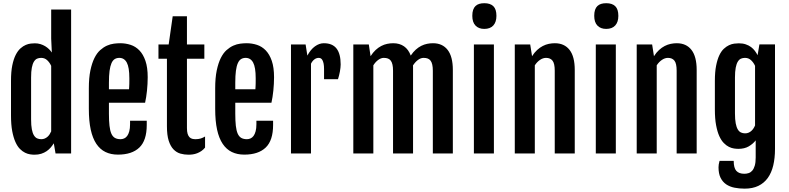

<svg xmlns="http://www.w3.org/2000/svg" viewBox="-20 -947 4869 1185"><path d="M192.4 7.8C208 7.8 222 5.9 234.4 2C246.7 -2 257.8 -7.2 267.6 -13.9C277.3 -20.6 285.8 -28.2 293 -36.6C300.1 -45.1 306.5 -53.7 312 -62.5L322.8 0H418.9V-888.2H295.9V-709L299.8 -624L299.3 -623.5C294.8 -630.4 289.1 -637.1 282.2 -643.8C275.4 -650.5 267.6 -656.5 258.8 -661.9C250 -667.2 240.2 -671.5 229.5 -674.8C218.8 -678.1 207.4 -679.7 195.3 -679.7C188.8 -679.7 180.6 -679.2 170.7 -678.2C160.7 -677.2 150.3 -674.5 139.4 -669.9C128.5 -665.4 117.6 -658.3 106.7 -648.7C95.8 -639.1 85.9 -625.7 77.1 -608.6C68.4 -591.6 61.3 -570 55.9 -543.9C50.5 -517.9 47.9 -486 47.9 -448.2V-234.9C47.9 -196.8 50.4 -164.4 55.4 -137.7C60.5 -111 67.1 -88.6 75.2 -70.6C83.3 -52.5 92.6 -38.2 103 -27.8C113.4 -17.4 124 -9.6 134.8 -4.4C145.5 0.8 155.9 4.2 166 5.6C176.1 7.1 184.9 7.8 192.4 7.8ZM234.4 -87.9C225.3 -87.9 216.9 -89.6 209.2 -93C201.6 -96.4 195 -102.6 189.5 -111.6C183.9 -120.5 179.6 -133 176.5 -148.9C173.4 -164.9 171.9 -185.4 171.9 -210.4V-468.3C171.9 -493.3 173.4 -513.8 176.5 -529.5C179.6 -545.3 183.9 -557.7 189.5 -566.7C195 -575.6 201.5 -581.7 209 -585C216.5 -588.2 224.8 -589.8 233.9 -589.8C248.5 -589.8 261 -585 271.2 -575.4C281.5 -565.8 289.7 -554.2 295.9 -540.5V-136.2C293.3 -130 290.1 -124 286.4 -118.2C282.6 -112.3 278.2 -107.2 273.2 -102.8C268.1 -98.4 262.5 -94.8 256.1 -92C249.8 -89.3 242.5 -87.9 234.4 -87.9Z M708 7.3C765.6 7.3 809.7 -7.2 840.1 -36.4C870.5 -65.5 885.7 -112 885.7 -175.8V-201.7H782.7V-180.7C782.7 -163.1 781.1 -148.4 777.8 -136.5C774.6 -124.6 770.3 -115.1 764.9 -107.9C759.5 -100.7 753.3 -95.6 746.1 -92.5C738.9 -89.4 731.6 -87.9 724.1 -87.9C710.1 -87.9 698.5 -90.6 689.2 -95.9C679.9 -101.3 672.6 -110.1 667.2 -122.3C661.9 -134.5 658 -150.6 655.8 -170.7C653.5 -190.7 652.3 -215.3 652.3 -244.6V-313H875.5C877.8 -323.7 880 -335.4 882.1 -348.1C884.2 -360.8 885.9 -373.9 887.2 -387.5C888.5 -401 889.6 -414.7 890.4 -428.7C891.2 -442.7 891.6 -456.5 891.6 -470.2C891.6 -510.6 887 -544.3 877.7 -571.3C868.4 -598.3 856 -619.9 840.3 -636C824.7 -652.1 806.6 -663.5 786.1 -670.2C765.6 -676.8 744.3 -680.2 722.2 -680.2C710.1 -680.2 697 -679.3 682.9 -677.5C668.7 -675.7 654.5 -671.6 640.1 -665.3C625.8 -658.9 611.9 -649.7 598.4 -637.7C584.9 -625.7 573 -609.3 562.7 -588.6C552.5 -568 544.2 -542.4 537.8 -512C531.5 -481.5 528.3 -445 528.3 -402.3V-275.4C528.3 -225.3 532.2 -182.4 540 -146.7C547.9 -111.1 559.4 -81.9 574.7 -59.1C590 -36.3 608.8 -19.5 631.1 -8.8C653.4 2 679 7.3 708 7.3ZM776.4 -396H652.3V-437C652.3 -466 653.6 -490.2 656.2 -509.8C658.9 -529.3 662.8 -545 668 -556.9C673.2 -568.8 679.9 -577.2 688 -582.3C696.1 -587.3 705.6 -589.8 716.3 -589.8C736.8 -589.8 752.3 -580.1 762.7 -560.5C773.1 -541 778.3 -509.1 778.3 -464.8V-448.5C778.3 -442.1 778.2 -435.7 778.1 -429.2C777.9 -422.7 777.7 -416.4 777.3 -410.4C777 -404.4 776.7 -399.6 776.4 -396Z M1010.3 -584.5V-167.5C1010.3 -131 1013.9 -101.4 1021.2 -78.6C1028.6 -55.8 1038.4 -38 1050.8 -25.1C1063.2 -12.3 1077.3 -3.6 1093.3 1C1109.2 5.5 1125.8 7.8 1143.1 7.8C1151.9 7.8 1160.8 7.2 1169.9 5.9C1179 4.6 1188 2.2 1196.8 -1.2C1205.6 -4.6 1214.1 -9.1 1222.4 -14.6C1230.7 -20.2 1238.4 -27.3 1245.6 -36.1V-104.5C1237.1 -99.3 1228.3 -95.2 1219 -92.3C1209.7 -89.4 1199.1 -87.9 1187 -87.9C1179.9 -87.9 1173 -88.7 1166.5 -90.3C1160 -92 1154.3 -95.3 1149.4 -100.3C1144.5 -105.4 1140.7 -112.4 1137.9 -121.3C1135.2 -130.3 1133.8 -142.1 1133.8 -156.7V-584.5H1241.2V-672.4H1133.8V-846.7H1045.9L1021 -672.4H958V-584.5Z M1487.8 7.3C1545.4 7.3 1589.4 -7.2 1619.9 -36.4C1650.3 -65.5 1665.5 -112 1665.5 -175.8V-201.7H1562.5V-180.7C1562.5 -163.1 1560.9 -148.4 1557.6 -136.5C1554.4 -124.6 1550 -115.1 1544.7 -107.9C1539.3 -100.7 1533 -95.6 1525.9 -92.5C1518.7 -89.4 1511.4 -87.9 1503.9 -87.9C1489.9 -87.9 1478.3 -90.6 1469 -95.9C1459.7 -101.3 1452.4 -110.1 1447 -122.3C1441.7 -134.5 1437.8 -150.6 1435.5 -170.7C1433.3 -190.7 1432.1 -215.3 1432.1 -244.6V-313H1655.3C1657.6 -323.7 1659.7 -335.4 1661.9 -348.1C1664 -360.8 1665.7 -373.9 1667 -387.5C1668.3 -401 1669.4 -414.7 1670.2 -428.7C1671 -442.7 1671.4 -456.5 1671.4 -470.2C1671.4 -510.6 1666.7 -544.3 1657.5 -571.3C1648.2 -598.3 1635.7 -619.9 1620.1 -636C1604.5 -652.1 1586.4 -663.5 1565.9 -670.2C1545.4 -676.8 1524.1 -680.2 1502 -680.2C1489.9 -680.2 1476.8 -679.3 1462.6 -677.5C1448.5 -675.7 1434.2 -671.6 1419.9 -665.3C1405.6 -658.9 1391.7 -649.7 1378.2 -637.7C1364.7 -625.7 1352.8 -609.3 1342.5 -588.6C1332.3 -568 1324 -542.4 1317.6 -512C1311.3 -481.5 1308.1 -445 1308.1 -402.3V-275.4C1308.1 -225.3 1312 -182.4 1319.8 -146.7C1327.6 -111.1 1339.2 -81.9 1354.5 -59.1C1369.8 -36.3 1388.6 -19.5 1410.9 -8.8C1433.2 2 1458.8 7.3 1487.8 7.3ZM1556.2 -396H1432.1V-437C1432.1 -466 1433.4 -490.2 1436 -509.8C1438.6 -529.3 1442.5 -545 1447.8 -556.9C1453 -568.8 1459.6 -577.2 1467.8 -582.3C1475.9 -587.3 1485.4 -589.8 1496.1 -589.8C1516.6 -589.8 1532.1 -580.1 1542.5 -560.5C1552.9 -541 1558.1 -509.1 1558.1 -464.8V-448.5C1558.1 -442.1 1558 -435.7 1557.9 -429.2C1557.7 -422.7 1557.5 -416.4 1557.1 -410.4C1556.8 -404.4 1556.5 -399.6 1556.2 -396Z M1775.9 -672.4V0H1899.4V-553.7C1904.9 -565.1 1911.9 -574 1920.2 -580.3C1928.5 -586.7 1937.5 -589.8 1947.3 -589.8C1951.8 -589.8 1956.1 -588.8 1960 -586.7C1963.9 -584.6 1967.3 -580.8 1970.2 -575.4C1973.1 -570.1 1975.5 -563 1977.3 -554.2C1979.1 -545.4 1980 -534.2 1980 -520.5V-458H2065.9C2068.2 -464.8 2070.4 -472.4 2072.5 -480.7C2074.6 -489 2076.4 -497.3 2077.9 -505.6C2079.3 -513.9 2080.5 -521.9 2081.3 -529.5C2082.1 -537.2 2082.5 -543.8 2082.5 -549.3C2082.5 -592.9 2074.1 -625.7 2057.1 -647.5C2040.2 -669.3 2014 -680.2 1978.5 -680.2C1960 -680.2 1941.8 -673.8 1924.1 -661.1C1906.3 -648.4 1890.6 -629.4 1877 -604L1866.2 -672.4Z M2160.6 -672.4V0H2284.2V-543.9C2293.3 -558.3 2303.5 -569.5 2314.9 -577.6C2326.3 -585.8 2337.6 -589.8 2348.6 -589.8C2358.7 -589.8 2367.4 -588.5 2374.5 -585.7C2381.7 -582.9 2387.5 -578.5 2392.1 -572.3C2396.6 -566.1 2400.1 -557.9 2402.3 -547.9C2404.6 -537.8 2405.8 -525.4 2405.8 -510.7V0H2529.3V-525.4V-534.2C2529.3 -537.1 2529.1 -540 2528.8 -543C2538.2 -557.6 2548.7 -569.1 2560.1 -577.4C2571.5 -585.7 2582.8 -589.8 2594.2 -589.8C2604.3 -589.8 2613 -588.5 2620.1 -585.7C2627.3 -582.9 2633.1 -578.5 2637.7 -572.3C2642.3 -566.1 2645.7 -557.9 2647.9 -547.9C2650.2 -537.8 2651.4 -525.4 2651.4 -510.7V0H2774.9V-515.1C2774.9 -570.1 2764.2 -611.4 2742.9 -638.9C2721.6 -666.4 2691.4 -680.2 2652.3 -680.2C2640 -680.2 2627.8 -679 2615.7 -676.5C2603.7 -674.1 2591.8 -669.9 2580.1 -664.1C2568.4 -658.2 2557 -650.4 2546.1 -640.6C2535.2 -630.9 2524.9 -618.7 2515.1 -604C2505.7 -629.4 2491.9 -648.4 2473.6 -661.1C2455.4 -673.8 2433.1 -680.2 2406.7 -680.2C2394.4 -680.2 2381.9 -678.9 2369.4 -676.3C2356.9 -673.7 2344.6 -669.3 2332.8 -663.1C2320.9 -656.9 2309.4 -648.7 2298.3 -638.4C2287.3 -628.2 2276.9 -615.4 2267.1 -600.1V-600.6L2256.3 -672.4Z M2968.8 -768.6C2993.2 -768.6 3011.8 -775.6 3024.7 -789.8C3037.5 -804 3043.9 -823.7 3043.9 -849.1C3043.9 -876.5 3037.6 -896.3 3024.9 -908.7C3012.2 -921.1 2993.7 -927.2 2969.2 -927.2C2957.5 -927.2 2947.1 -925.9 2938 -923.1C2928.9 -920.3 2921.1 -915.9 2914.8 -909.9C2908.4 -903.9 2903.6 -895.9 2900.1 -886C2896.7 -876.1 2895 -863.8 2895 -849.1C2895 -822.8 2901.6 -802.7 2914.8 -789.1C2928 -775.4 2946 -768.6 2968.8 -768.6ZM2904.8 -672.4V0H3028.3V-672.4Z M3157.2 -672.4V0H3280.8V-543.9C3290.2 -558.3 3301 -569.5 3313.2 -577.6C3325.4 -585.8 3337.7 -589.8 3350.1 -589.8C3367.7 -589.8 3381 -584.1 3390.1 -572.5C3399.3 -561 3403.8 -540.4 3403.8 -510.7V0H3527.3V-515.1C3527.3 -570.1 3516.7 -611.4 3495.4 -638.9C3474 -666.4 3443.7 -680.2 3404.3 -680.2C3391.9 -680.2 3379.5 -678.9 3366.9 -676.3C3354.4 -673.7 3342.1 -669.3 3330.1 -663.1C3318 -656.9 3306.4 -648.7 3295.2 -638.4C3283.9 -628.2 3273.4 -615.4 3263.7 -600.1V-600.6L3252.4 -672.4Z M3721.2 -768.6C3745.6 -768.6 3764.2 -775.6 3777.1 -789.8C3790 -804 3796.4 -823.7 3796.4 -849.1C3796.4 -876.5 3790 -896.3 3777.3 -908.7C3764.6 -921.1 3746.1 -927.2 3721.7 -927.2C3710 -927.2 3699.5 -925.9 3690.4 -923.1C3681.3 -920.3 3673.6 -915.9 3667.2 -909.9C3660.9 -903.9 3656 -895.9 3652.6 -886C3649.2 -876.1 3647.5 -863.8 3647.5 -849.1C3647.5 -822.8 3654.1 -802.7 3667.2 -789.1C3680.4 -775.4 3698.4 -768.6 3721.2 -768.6ZM3657.2 -672.4V0H3780.8V-672.4Z M3909.7 -672.4V0H4033.2V-543.9C4042.6 -558.3 4053.5 -569.5 4065.7 -577.6C4077.9 -585.8 4090.2 -589.8 4102.5 -589.8C4120.1 -589.8 4133.5 -584.1 4142.6 -572.5C4151.7 -561 4156.2 -540.4 4156.2 -510.7V0H4279.8V-515.1C4279.8 -570.1 4269.1 -611.4 4247.8 -638.9C4226.5 -666.4 4196.1 -680.2 4156.7 -680.2C4144.4 -680.2 4131.9 -678.9 4119.4 -676.3C4106.9 -673.7 4094.6 -669.3 4082.5 -663.1C4070.5 -656.9 4058.8 -648.7 4047.6 -638.4C4036.4 -628.2 4025.9 -615.4 4016.1 -600.1V-600.6L4004.9 -672.4Z M4508.3 45.9H4420.9C4418.6 53.7 4417 61 4416 67.9C4415 74.7 4414.6 80.4 4414.6 85C4414.6 111.3 4418.8 133.1 4427.2 150.1C4435.7 167.2 4447.3 180.7 4461.9 190.7C4476.6 200.6 4493.7 207.5 4513.2 211.4C4532.7 215.3 4553.5 217.3 4575.7 217.3C4608.6 217.3 4636.8 211.6 4660.4 200.2C4684 188.8 4703.5 172.4 4718.8 151.1C4734 129.8 4745.3 104.1 4752.4 74C4759.6 43.9 4763.2 10.1 4763.2 -27.3V-672.9H4667L4655.8 -606.4C4651.2 -615.2 4645.7 -624 4639.2 -632.8C4632.6 -641.6 4624.8 -649.5 4615.5 -656.5C4606.2 -663.5 4595.3 -669.1 4582.8 -673.3C4570.2 -677.6 4555.8 -679.7 4539.6 -679.7C4531.4 -679.7 4522.1 -679 4511.7 -677.7C4501.3 -676.4 4490.6 -673.3 4479.7 -668.2C4468.8 -663.2 4458.1 -655.8 4447.5 -646C4436.9 -636.2 4427.6 -622.7 4419.4 -605.5C4411.3 -588.2 4404.7 -566.8 4399.7 -541.3C4394.6 -515.7 4392.1 -484.7 4392.1 -448.2V-271.5C4392.1 -233.4 4394.6 -200.9 4399.7 -174.1C4404.7 -147.2 4411.3 -124.8 4419.4 -106.9C4427.6 -89 4436.8 -74.8 4447.3 -64.2C4457.7 -53.6 4468.3 -45.7 4479 -40.5C4489.7 -35.3 4500.2 -32 4510.3 -30.5C4520.3 -29.1 4529.1 -28.3 4536.6 -28.3C4562.3 -28.3 4583.9 -33.4 4601.3 -43.7C4618.7 -54 4633 -66.2 4644 -80.6V25.4C4644 45.9 4642.1 62.7 4638.2 75.7C4634.3 88.7 4629.2 98.9 4622.8 106.2C4616.5 113.5 4609 118.6 4600.6 121.3C4592.1 124.1 4583.3 125.5 4574.2 125.5C4551.8 125.5 4535.2 119.5 4524.4 107.4C4513.7 95.4 4508.3 74.9 4508.3 45.9ZM4578.6 -124C4569.5 -124 4561.1 -125.7 4553.5 -129.2C4545.8 -132.6 4539.2 -138.8 4533.7 -147.9C4528.2 -157.1 4523.8 -169.6 4520.8 -185.5C4517.7 -201.5 4516.1 -222 4516.1 -247.1V-468.3C4516.1 -493.3 4517.7 -513.8 4520.8 -529.5C4523.8 -545.3 4528.2 -557.7 4533.7 -566.7C4539.2 -575.6 4545.7 -581.7 4553.2 -585C4560.7 -588.2 4569 -589.8 4578.1 -589.8C4592.8 -589.8 4605.2 -585 4615.5 -575.4C4625.7 -565.8 4634 -554.2 4640.1 -540.5V-172.9C4637.5 -166.7 4634.4 -160.6 4630.6 -154.8C4626.9 -148.9 4622.5 -143.7 4617.4 -139.2C4612.4 -134.6 4606.7 -130.9 4600.3 -128.2C4594 -125.4 4586.8 -124 4578.6 -124Z"/></svg>

Font: Fjalla One
Style: Regular
Weight: 400
Designer: Irina Smirnova
Foundry: Irina Smirnova
Version: Version 1.001